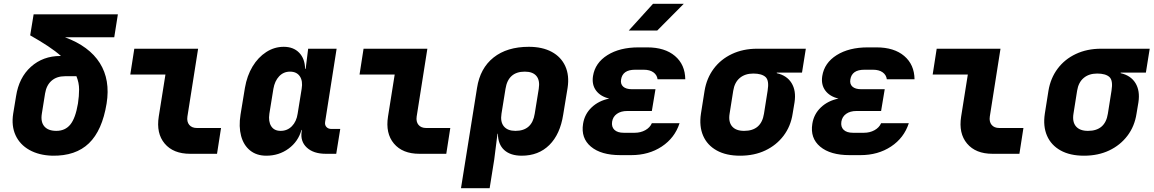

<svg xmlns="http://www.w3.org/2000/svg" viewBox="-20 -805 6040 1005"><path d="M254 10Q184 8 134 -20Q84 -48 61.5 -97Q39 -146 49 -210L64 -301Q79 -399 142 -455.5Q205 -512 296 -512H299Q271 -537 231 -563.5Q191 -590 138 -620L156 -730H597L578 -610H320Q447 -563 502.5 -475Q558 -387 538 -263Q515 -122 445.5 -55Q376 12 254 10ZM275 -120Q321 -120 348 -153Q375 -186 388 -263Q394 -302 394 -337Q394 -372 380 -406H320Q277 -406 250 -382.5Q223 -359 216 -316L199 -210Q192 -167 212 -143.5Q232 -120 275 -120Z M975 0Q887 0 842 -53.5Q797 -107 811 -195L846 -415H662L683 -550H1017L961 -195Q957 -168 970.5 -151.5Q984 -135 1011 -135H1137L1116 0Z M1374 10Q1323 10 1289 -17.5Q1255 -45 1242 -93.5Q1229 -142 1239 -205L1262 -345Q1273 -409 1302 -457Q1331 -505 1373.5 -532.5Q1416 -560 1465 -560Q1516 -560 1546 -529Q1576 -498 1577 -445H1580L1593 -550H1742L1682 -168Q1679 -151 1688.5 -140.5Q1698 -130 1715 -130H1761L1740 0H1685Q1621 0 1586 -32.5Q1551 -65 1559 -117L1560 -125H1558Q1541 -64 1490.5 -27Q1440 10 1374 10ZM1449 -120Q1484 -120 1508 -144.5Q1532 -169 1538 -210L1559 -340Q1566 -381 1549.5 -405.5Q1533 -430 1498 -430Q1464 -430 1441 -405.5Q1418 -381 1411 -340L1390 -210Q1384 -169 1399.5 -144.5Q1415 -120 1449 -120Z M2175 0Q2087 0 2042 -53.5Q1997 -107 2011 -195L2046 -415H1862L1883 -550H2217L2161 -195Q2157 -168 2170.5 -151.5Q2184 -135 2211 -135H2337L2316 0Z M2393 180 2477 -345Q2493 -448 2563.5 -504Q2634 -560 2748 -560Q2819 -560 2868 -533.5Q2917 -507 2939 -458.5Q2961 -410 2951 -345L2928 -205Q2912 -102 2855.5 -46Q2799 10 2711 10Q2652 10 2619.5 -19.5Q2587 -49 2586 -105H2584L2567 30L2543 180ZM2678 -120Q2765 -120 2779 -210L2800 -340Q2807 -384 2788 -407Q2769 -430 2727 -430Q2640 -430 2626 -340L2605 -210Q2598 -167 2617.5 -143.5Q2637 -120 2678 -120Z M3284 7H3227Q3126 7 3073 -37.5Q3020 -82 3032 -157Q3040 -208 3077 -243Q3114 -278 3169 -289Q3123 -300 3100 -331Q3077 -362 3084 -407Q3095 -476 3159.5 -516.5Q3224 -557 3322 -557H3368Q3460 -557 3513 -512Q3566 -467 3567 -390H3422Q3419 -413 3400 -426.5Q3381 -440 3350 -440H3304Q3239 -440 3231 -389Q3227 -365 3242 -351.5Q3257 -338 3288 -338H3411L3392 -224H3263Q3230 -224 3209 -209Q3188 -194 3184 -168Q3180 -141 3196 -125.5Q3212 -110 3245 -110H3302Q3333 -110 3357.5 -123.5Q3382 -137 3392 -160H3537Q3512 -83 3444 -38Q3376 7 3284 7ZM3271 -645 3398 -785H3559L3420 -645Z M3854 10Q3781 10 3731.5 -17.5Q3682 -45 3660.5 -94.5Q3639 -144 3649 -210L3668 -330Q3679 -396 3716 -445.5Q3753 -495 3811.5 -522.5Q3870 -550 3943 -550H4198L4178 -425H4046V-422Q4099 -410 4123.5 -370Q4148 -330 4139 -270L4129 -210Q4119 -144 4081.5 -94.5Q4044 -45 3986 -17.5Q3928 10 3854 10ZM3875 -120Q3965 -120 3979 -210L3998 -330Q4007 -384 3987 -402Q3967 -420 3923 -420Q3880 -420 3852.5 -397Q3825 -374 3818 -330L3799 -210Q3792 -167 3812 -143.5Q3832 -120 3875 -120Z M4484 7H4427Q4326 7 4273 -37.5Q4220 -82 4232 -157Q4240 -208 4277 -243Q4314 -278 4369 -289Q4323 -300 4300 -331Q4277 -362 4284 -407Q4295 -476 4359.5 -516.5Q4424 -557 4522 -557H4568Q4660 -557 4713 -512Q4766 -467 4767 -390H4622Q4619 -413 4600 -426.5Q4581 -440 4550 -440H4504Q4439 -440 4431 -389Q4427 -365 4442 -351.5Q4457 -338 4488 -338H4611L4592 -224H4463Q4430 -224 4409 -209Q4388 -194 4384 -168Q4380 -141 4396 -125.5Q4412 -110 4445 -110H4502Q4533 -110 4557.5 -123.5Q4582 -137 4592 -160H4737Q4712 -83 4644 -38Q4576 7 4484 7Z M5175 0Q5087 0 5042 -53.5Q4997 -107 5011 -195L5046 -415H4862L4883 -550H5217L5161 -195Q5157 -168 5170.5 -151.5Q5184 -135 5211 -135H5337L5316 0Z M5654 10Q5581 10 5531.5 -17.5Q5482 -45 5460.5 -94.5Q5439 -144 5449 -210L5468 -330Q5479 -396 5516 -445.5Q5553 -495 5611.5 -522.5Q5670 -550 5743 -550H5998L5978 -425H5846V-422Q5899 -410 5923.5 -370Q5948 -330 5939 -270L5929 -210Q5919 -144 5881.5 -94.5Q5844 -45 5786 -17.5Q5728 10 5654 10ZM5675 -120Q5765 -120 5779 -210L5798 -330Q5807 -384 5787 -402Q5767 -420 5723 -420Q5680 -420 5652.5 -397Q5625 -374 5618 -330L5599 -210Q5592 -167 5612 -143.5Q5632 -120 5675 -120Z"/></svg>

Font: JetBrains Mono ExtraBold
Style: Italic
Weight: 800
Italic angle: -9°
Monospace: yes
Designer: Philipp Nurullin, Konstantin Bulenkov
Foundry: JetBrains
Version: Version 2.305; ttfautohint (v1.8.4.7-5d5b)